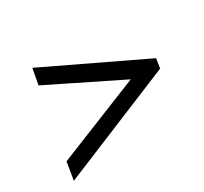

<svg xmlns="http://www.w3.org/2000/svg" viewBox="-107 -649 835 785"><g transform="rotate(-30 310.5 -256.5)"><path d="M446 -257 107 -424 121 -499 579 -280 572 -235 37 -14 51 -98Z"/></g></svg>

Font: Von Book
Style: Italic
Weight: 400
Version: Version 4.000; ttfautohint (v1.8.4.7-5d5b)